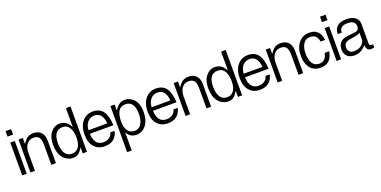

<svg xmlns="http://www.w3.org/2000/svg" viewBox="-16 -1457 4889 2464"><g transform="rotate(-20 2428.5 -225.0)"><path d="M50.8 -5.9V-454.6H112.3V-5.9ZM43.9 -538.6V-612.8H120.1V-538.6Z M448.2 -5.9V-283.2Q448.2 -347.2 426 -379.4Q403.8 -411.6 348.4 -411.6Q293 -411.6 258.8 -367.4Q224.6 -323.2 224.6 -251V-5.9H163.1V-454.6H222.2V-373Q258.3 -427.7 290.8 -447.5Q323.2 -467.3 367.2 -467.3Q434.6 -467.3 472.9 -427.5Q511.2 -387.7 511.2 -313V-5.9Z M748 -411.6Q622.1 -411.6 622.1 -236.8Q622.1 -149.4 653.8 -99.1Q685.5 -48.8 745.8 -48.8Q806.2 -48.8 838.9 -93.5Q871.6 -138.2 871.6 -223.4Q871.6 -308.6 840.6 -360.1Q809.6 -411.6 748 -411.6ZM877.4 -5.9V-88.9Q831.5 -8.8 783.7 2Q766.1 5.9 734.4 5.9Q702.6 5.9 667.7 -11.7Q632.8 -29.3 608.4 -61Q556.6 -128.4 556.6 -237.1Q556.6 -345.7 606.4 -406.5Q656.2 -467.3 726.8 -467.3Q797.4 -467.3 840.8 -416Q856.9 -397 873 -367.2V-625.5H935.5V-5.9Z M1305.2 -259.8Q1292.5 -411.6 1181.6 -411.6Q1125 -411.6 1088.6 -370.4Q1052.2 -329.1 1048.8 -259.8ZM1360.8 -138.2Q1327.1 5.9 1177.2 5.9Q1086.4 5.9 1033.7 -54.2Q981 -114.3 981 -224.1Q981 -334 1035.9 -400.6Q1090.8 -467.3 1180.7 -467.3Q1270.5 -467.3 1317.1 -406.7Q1363.8 -346.2 1371.1 -210.9H1048.8Q1055.7 -48.8 1179.2 -48.8Q1225.6 -48.8 1260.3 -73.7Q1294.9 -98.6 1301.8 -138.2Z M1479.5 -215.3Q1479.5 -139.2 1512 -94Q1544.4 -48.8 1604.2 -48.8Q1664.1 -48.8 1696 -100.3Q1728 -151.9 1728 -236.8Q1728 -411.6 1603.8 -411.6Q1479.5 -411.6 1479.5 -215.3ZM1610.4 5.9Q1570.8 5.9 1539.3 -10.5Q1507.8 -26.9 1481 -71.3V174.8H1418.5V-454.6H1477.1V-373Q1524.9 -449.2 1577.6 -462.9Q1595.2 -467.3 1625.2 -467.3Q1655.3 -467.3 1687.5 -451.2Q1793.9 -398.9 1793.9 -236.8Q1793.9 -128.4 1742.2 -61Q1690.4 5.9 1610.4 5.9Z M2167 -259.8Q2154.3 -411.6 2043.5 -411.6Q1986.8 -411.6 1950.4 -370.4Q1914.1 -329.1 1910.6 -259.8ZM2222.7 -138.2Q2189 5.9 2039.1 5.9Q1948.2 5.9 1895.5 -54.2Q1842.8 -114.3 1842.8 -224.1Q1842.8 -334 1897.7 -400.6Q1952.6 -467.3 2042.5 -467.3Q2132.3 -467.3 2179 -406.7Q2225.6 -346.2 2232.9 -210.9H1910.6Q1917.5 -48.8 2041 -48.8Q2087.4 -48.8 2122.1 -73.7Q2156.7 -98.6 2163.6 -138.2Z M2567.4 -5.9V-283.2Q2567.4 -347.2 2545.2 -379.4Q2522.9 -411.6 2467.5 -411.6Q2412.1 -411.6 2377.9 -367.4Q2343.8 -323.2 2343.8 -251V-5.9H2282.2V-454.6H2341.3V-373Q2377.4 -427.7 2409.9 -447.5Q2442.4 -467.3 2486.3 -467.3Q2553.7 -467.3 2592 -427.5Q2630.4 -387.7 2630.4 -313V-5.9Z M2867.2 -411.6Q2741.2 -411.6 2741.2 -236.8Q2741.2 -149.4 2772.9 -99.1Q2804.7 -48.8 2865 -48.8Q2925.3 -48.8 2958 -93.5Q2990.7 -138.2 2990.7 -223.4Q2990.7 -308.6 2959.7 -360.1Q2928.7 -411.6 2867.2 -411.6ZM2996.6 -5.9V-88.9Q2950.7 -8.8 2902.8 2Q2885.3 5.9 2853.5 5.9Q2821.8 5.9 2786.9 -11.7Q2752 -29.3 2727.5 -61Q2675.8 -128.4 2675.8 -237.1Q2675.8 -345.7 2725.6 -406.5Q2775.4 -467.3 2845.9 -467.3Q2916.5 -467.3 2960 -416Q2976.1 -397 2992.2 -367.2V-625.5H3054.7V-5.9Z M3424.3 -259.8Q3411.6 -411.6 3300.8 -411.6Q3244.1 -411.6 3207.8 -370.4Q3171.4 -329.1 3168 -259.8ZM3480 -138.2Q3446.3 5.9 3296.4 5.9Q3205.6 5.9 3152.8 -54.2Q3100.1 -114.3 3100.1 -224.1Q3100.1 -334 3155 -400.6Q3210 -467.3 3299.8 -467.3Q3389.6 -467.3 3436.3 -406.7Q3482.9 -346.2 3490.2 -210.9H3168Q3174.8 -48.8 3298.3 -48.8Q3344.7 -48.8 3379.4 -73.7Q3414.1 -98.6 3420.9 -138.2Z M3824.7 -5.9V-283.2Q3824.7 -347.2 3802.5 -379.4Q3780.3 -411.6 3724.9 -411.6Q3669.4 -411.6 3635.3 -367.4Q3601.1 -323.2 3601.1 -251V-5.9H3539.6V-454.6H3598.6V-373Q3634.8 -427.7 3667.2 -447.5Q3699.7 -467.3 3743.7 -467.3Q3811 -467.3 3849.4 -427.5Q3887.7 -387.7 3887.7 -313V-5.9Z M4236.8 -310.5Q4228 -361.8 4202.9 -386.7Q4177.7 -411.6 4122.8 -411.6Q4067.9 -411.6 4035.2 -362.3Q4002.4 -313 4002.4 -228.5Q4002.4 -144 4033.4 -96.4Q4064.5 -48.8 4127 -48.8Q4213.9 -48.8 4236.8 -156.2H4297.9Q4270.5 5.9 4127 5.9Q3991.2 5.9 3948.7 -126.5Q3935.1 -168.9 3935.1 -223.6Q3935.1 -334 3990.2 -400.6Q4045.4 -467.3 4137.2 -467.3Q4208.5 -467.3 4248.3 -429.2Q4288.1 -391.1 4298.3 -310.5Z M4344.7 -5.9V-454.6H4406.2V-5.9ZM4337.9 -538.6V-612.8H4414.1V-538.6Z M4744.1 -247.1Q4725.1 -232.4 4699 -225.8Q4672.9 -219.2 4618.7 -212.6Q4564.5 -206.1 4541 -185.8Q4517.6 -165.5 4517.6 -127.2Q4517.6 -88.9 4539.1 -67.6Q4560.5 -46.4 4596.2 -46.4Q4661.6 -46.4 4702.9 -80.1Q4744.1 -113.8 4744.1 -160.2ZM4857.4 -3.9Q4795.9 11.7 4769 -13.7Q4752 -29.3 4748.5 -74.2Q4690.4 -10.3 4629.9 2Q4610.4 5.9 4586.4 5.9Q4524.9 5.9 4489 -27.8Q4453.1 -61.5 4453.1 -121.3Q4453.1 -181.2 4485.8 -216.1Q4518.6 -251 4581.1 -258.3L4702.1 -272.5Q4746.6 -279.3 4746.6 -333.5Q4746.6 -414.1 4638.7 -414.1Q4589.8 -414.1 4560.5 -394.8Q4531.2 -375.5 4530.3 -325.2H4475.6Q4479.5 -467.3 4644.5 -467.3Q4720.7 -467.3 4763.7 -434.3Q4806.6 -401.4 4806.6 -345.7V-80.1Q4806.6 -46.9 4837.4 -46.9Q4837.4 -46.9 4842.3 -46.9Q4847.2 -46.9 4857.4 -48.8Z"/></g></svg>

Font: RIT Meera New
Style: Regular
Weight: 400
Designer: Hussain K H
Foundry: RIT
Version: 1.6.2